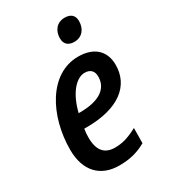

<svg xmlns="http://www.w3.org/2000/svg" viewBox="-186 -836 823 935"><g transform="rotate(-30 225.0 -368.5)"><path d="M315 -621C359 -621 385 -654 385 -698C385 -731 365 -747 332 -747C287 -747 262 -713 262 -671C262 -638 282 -621 315 -621ZM204 10C264 10 309 -2 355 -28L356 -113C307 -87 273 -76 229 -76C170 -76 141 -112 141 -182C141 -198 142 -215 145 -231H159C339 -231 433 -307 433 -424C433 -503 382 -550 294 -550C131 -550 34 -366 34 -176C34 -57 98 10 204 10ZM159 -310C182 -405 232 -466 282 -466C315 -466 331 -447 331 -417C331 -350 276 -310 167 -310Z"/></g></svg>

Font: Noto Sans Display SemiCondensed Medium
Style: Italic
Weight: 500
Width: 4
Italic angle: -12°
Designer: Monotype Design Team
Foundry: Monotype Imaging Inc.
Version: Version 1.900